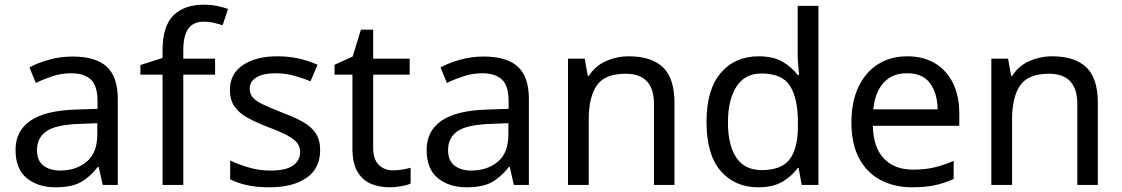

<svg xmlns="http://www.w3.org/2000/svg" viewBox="-20 -785 4761 815"><path d="M288 -545Q386 -545 433 -502Q480 -459 480 -365V0H416L399 -76H395Q360 -32 321.5 -11Q283 10 215 10Q142 10 94 -28.5Q46 -67 46 -149Q46 -229 109 -272.5Q172 -316 303 -320L394 -323V-355Q394 -422 365 -448Q336 -474 283 -474Q241 -474 203 -461.5Q165 -449 132 -433L105 -499Q140 -518 188 -531.5Q236 -545 288 -545ZM314 -259Q214 -255 175.5 -227Q137 -199 137 -148Q137 -103 164.5 -82Q192 -61 235 -61Q303 -61 348 -98.5Q393 -136 393 -214V-262Z M893 -468H758V0H670V-468H576V-509L670 -539V-570Q670 -674 716 -719.5Q762 -765 844 -765Q876 -765 902.5 -759.5Q929 -754 948 -747L925 -678Q909 -683 888 -688Q867 -693 845 -693Q801 -693 779.5 -663.5Q758 -634 758 -571V-536H893Z M1339 -148Q1339 -70 1281 -30Q1223 10 1125 10Q1069 10 1028.5 1Q988 -8 957 -24V-104Q989 -88 1034.5 -74.5Q1080 -61 1127 -61Q1194 -61 1224 -82.5Q1254 -104 1254 -140Q1254 -160 1243 -176Q1232 -192 1203.5 -208Q1175 -224 1122 -244Q1070 -264 1033 -284Q996 -304 976 -332Q956 -360 956 -404Q956 -472 1011.5 -509Q1067 -546 1157 -546Q1206 -546 1248.5 -536.5Q1291 -527 1328 -510L1298 -440Q1264 -454 1227 -464Q1190 -474 1151 -474Q1097 -474 1068.5 -456.5Q1040 -439 1040 -409Q1040 -387 1053 -371.5Q1066 -356 1096.5 -341.5Q1127 -327 1178 -307Q1229 -288 1265 -268Q1301 -248 1320 -219.5Q1339 -191 1339 -148Z M1648 -62Q1668 -62 1689 -65.5Q1710 -69 1723 -73V-6Q1709 1 1683 5.5Q1657 10 1633 10Q1591 10 1555.5 -4.5Q1520 -19 1498 -55Q1476 -91 1476 -156V-468H1400V-510L1477 -545L1512 -659H1564V-536H1719V-468H1564V-158Q1564 -109 1587.5 -85.5Q1611 -62 1648 -62Z M2033 -545Q2131 -545 2178 -502Q2225 -459 2225 -365V0H2161L2144 -76H2140Q2105 -32 2066.5 -11Q2028 10 1960 10Q1887 10 1839 -28.5Q1791 -67 1791 -149Q1791 -229 1854 -272.5Q1917 -316 2048 -320L2139 -323V-355Q2139 -422 2110 -448Q2081 -474 2028 -474Q1986 -474 1948 -461.5Q1910 -449 1877 -433L1850 -499Q1885 -518 1933 -531.5Q1981 -545 2033 -545ZM2059 -259Q1959 -255 1920.5 -227Q1882 -199 1882 -148Q1882 -103 1909.5 -82Q1937 -61 1980 -61Q2048 -61 2093 -98.5Q2138 -136 2138 -214V-262Z M2649 -546Q2745 -546 2794 -499.5Q2843 -453 2843 -349V0H2756V-343Q2756 -472 2636 -472Q2547 -472 2513 -422Q2479 -372 2479 -278V0H2391V-536H2462L2475 -463H2480Q2506 -505 2552 -525.5Q2598 -546 2649 -546Z M3199 10Q3099 10 3039 -59.5Q2979 -129 2979 -267Q2979 -405 3039.5 -475.5Q3100 -546 3200 -546Q3262 -546 3301.5 -523Q3341 -500 3366 -467H3372Q3371 -480 3368.5 -505.5Q3366 -531 3366 -546V-760H3454V0H3383L3370 -72H3366Q3342 -38 3302 -14Q3262 10 3199 10ZM3213 -63Q3298 -63 3332.5 -109.5Q3367 -156 3367 -250V-266Q3367 -366 3334 -419.5Q3301 -473 3212 -473Q3141 -473 3105.5 -416.5Q3070 -360 3070 -265Q3070 -169 3105.5 -116Q3141 -63 3213 -63Z M3831 -546Q3900 -546 3949.5 -516Q3999 -486 4025.5 -431.5Q4052 -377 4052 -304V-251H3685Q3687 -160 3731.5 -112.5Q3776 -65 3856 -65Q3907 -65 3946.5 -74.5Q3986 -84 4028 -102V-25Q3987 -7 3947 1.5Q3907 10 3852 10Q3776 10 3717.5 -21Q3659 -52 3626.5 -113.5Q3594 -175 3594 -264Q3594 -352 3623.5 -415Q3653 -478 3706.5 -512Q3760 -546 3831 -546ZM3830 -474Q3767 -474 3730.5 -433.5Q3694 -393 3687 -321H3960Q3959 -389 3928 -431.5Q3897 -474 3830 -474Z M4446 -546Q4542 -546 4591 -499.5Q4640 -453 4640 -349V0H4553V-343Q4553 -472 4433 -472Q4344 -472 4310 -422Q4276 -372 4276 -278V0H4188V-536H4259L4272 -463H4277Q4303 -505 4349 -525.5Q4395 -546 4446 -546Z"/></svg>

Font: Noto Sans Tagbanwa
Style: Regular
Weight: 400
Designer: Monotype Design Team
Foundry: Monotype Imaging Inc.
Version: Version 2.001; ttfautohint (v1.8.4.7-5d5b)